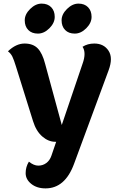

<svg xmlns="http://www.w3.org/2000/svg" viewBox="-20 -775 657 1063"><path d="M487 -681.5Q487 -648 457.5 -618.5Q428 -589 394 -589Q360 -589 340.5 -609Q321 -629 321 -662.5Q321 -696 351 -725.5Q381 -755 414.5 -755Q448 -755 467.5 -735Q487 -715 487 -681.5ZM283 -681.5Q283 -648 253.5 -618.5Q224 -589 190 -589Q156 -589 136.5 -609Q117 -629 117 -662.5Q117 -696 147 -725.5Q177 -755 210.5 -755Q244 -755 263.5 -735Q283 -715 283 -681.5ZM437 -516Q465 -534 502 -534Q555 -534 581 -494Q594 -474 594 -447Q594 -420 581 -385L390 132Q340 268 232 268Q184 268 153 243Q122 218 122 183.5Q122 149 140 120Q167 142 192 142Q217 142 236.5 127.5Q256 113 265 86L291 10Q288 10 286 10Q248 10 214 -19.5Q180 -49 163 -104L68 -408Q57 -444 48.5 -461.5Q40 -479 24 -491Q69 -534 116 -534Q163 -534 189 -507Q215 -480 230 -421L322 -83L437 -422Q448 -452 448 -476Q448 -500 437 -516Z"/></svg>

Font: Laila
Style: Bold
Weight: 700
Designer: Hitesh Malaviya
Foundry: Indian Type Foundry
Version: Version 1.302;PS 1.0;hotconv 1.0.78;makeotf.lib2.5.61930; tt